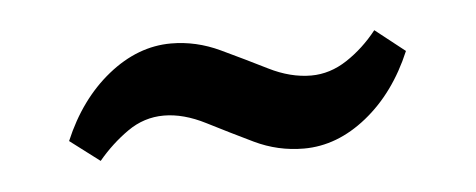

<svg xmlns="http://www.w3.org/2000/svg" viewBox="-26 -348 528 213"><g transform="rotate(-5 237.5 -241.5)"><path d="M306 -177Q277 -177 251 -189.5Q225 -202 200.5 -214.5Q176 -227 154 -227Q132 -227 113.5 -214Q95 -201 80 -183L47 -208Q66 -253 99 -279.5Q132 -306 169 -306Q197 -306 223.5 -293.5Q250 -281 274 -269Q298 -257 321 -257Q342 -257 361 -269.5Q380 -282 395 -301L428 -275Q409 -230 376 -203.5Q343 -177 306 -177Z"/></g></svg>

Font: Yrsa SemiBold
Style: Regular
Weight: 600
Version: Version 2.004